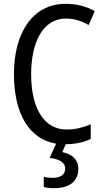

<svg xmlns="http://www.w3.org/2000/svg" viewBox="-20 -745 542 1005"><path d="M390 138C390 91 358 62 306 51L324 10C377 9 418 0 455 -18V-94C416 -78 375 -67 329 -67C211 -67 143 -177 143 -357C143 -519 202 -648 325 -648C370 -648 410 -634 444 -614L476 -687C431 -712 379 -725 324 -725C145 -725 53 -565 53 -358C53 -149 133 -16 274 7L240 81C289 88 321 103 321 138C321 168 299 186 255 186C238 186 221 184 209 180V234C221 238 240 240 263 240C344 240 390 204 390 138Z"/></svg>

Font: Noto Sans Khmer Condensed
Style: Regular
Weight: 400
Width: 3
Designer: Danh Hong and the Monotype Design Team
Foundry: Monotype Imaging Inc.
Version: Version 2.004